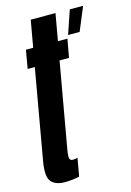

<svg xmlns="http://www.w3.org/2000/svg" viewBox="-113 -780 577 843"><g transform="rotate(-15 176.0 -358.0)"><path d="M75.5 6Q32.5 6 13 -16.8Q-6.5 -39.5 6 -110L77.5 -516.5H45L59.5 -600H92.5L114 -722H226.5L205 -600H248L233 -516.5H190L122 -131.5Q116 -97.5 119.5 -88.8Q123 -80 133.5 -80Q147 -80 155.5 -84L141 -1.5Q108.5 6 75.5 6ZM255 -614.5 291.5 -721.5H352L307.5 -614.5Z"/></g></svg>

Font: Anybody UltraCondensed SemiBold
Style: Italic
Weight: 600
Width: 1
Italic angle: -10°
Designer: Tyler Finck
Foundry: Etcetera Type Company
Version: Version 1.010; ttfautohint (v1.8.3) -l 8 -r 50 -G 200 -x 14 